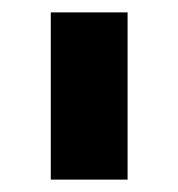

<svg xmlns="http://www.w3.org/2000/svg" viewBox="-20 -760 288 310"><path d="M62 -470V-740H186V-470Z"/></svg>

Font: Oxanium
Style: Bold
Weight: 700
Designer: Severin Meyer
Version: Version 2.000